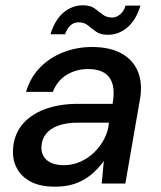

<svg xmlns="http://www.w3.org/2000/svg" viewBox="-20 -691 605 723"><path d="M188 12Q131 12 95.5 -7Q60 -26 43.5 -57.5Q27 -89 29 -126Q31 -180 61.5 -219Q92 -258 147 -279Q202 -300 274 -300H404Q412 -344 404 -373Q396 -402 373 -416.5Q350 -431 312 -431Q267 -431 231 -409Q195 -387 179 -345H78Q94 -399 130.5 -436.5Q167 -474 218 -494Q269 -514 326 -514Q395 -514 439 -489Q483 -464 500.5 -418.5Q518 -373 506 -311L452 0H363L371 -85Q357 -65 338.5 -47Q320 -29 297.5 -15.5Q275 -2 247.5 5Q220 12 188 12ZM221 -69Q253 -69 282.5 -82Q312 -95 335 -117.5Q358 -140 372.5 -168Q387 -196 390 -226V-229H271Q230 -229 199.5 -218Q169 -207 153 -186.5Q137 -166 136 -138Q135 -106 157 -87.5Q179 -69 221 -69ZM170 -562Q187 -617 219.5 -644Q252 -671 292 -671Q320 -671 336 -659.5Q352 -648 366.5 -636.5Q381 -625 402 -625Q418 -625 432 -636.5Q446 -648 453 -670H509Q492 -615 459.5 -587.5Q427 -560 386 -560Q358 -560 341.5 -572Q325 -584 311 -595.5Q297 -607 276 -607Q259 -607 246 -596Q233 -585 225 -562Z"/></svg>

Font: DM Sans 16pt Medium
Style: Italic
Weight: 500
Italic angle: -10°
Version: Version 4.004;gftools[0.9.30]